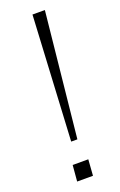

<svg xmlns="http://www.w3.org/2000/svg" viewBox="-140 -746 492 786"><g transform="rotate(-20 106.0 -352.5)"><path d="M112 -162H85L114 -705H168ZM52 0 58 -70H126L121 0Z"/></g></svg>

Font: Iunito ExtraLight
Style: Italic
Weight: 200
Italic angle: -4.541°
Designer: Vernon Adams
Foundry: Vernon Adams
Version: Version 2.001;November 30, 2019;FontCreator 12.0.0.2547 64-b